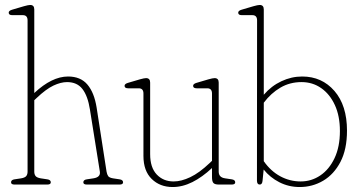

<svg xmlns="http://www.w3.org/2000/svg" viewBox="-20 -743 1448 773"><path d="M118 -705V-368.5Q189 -435 254 -435Q304.5 -435 332 -402.5Q359.5 -370 369 -310L409 -52Q411 -40.5 415.5 -34Q420 -27.5 435 -25L461.5 -21Q475.5 -19 475.5 -9Q475.5 0 461.5 0H329.5Q315.5 0 315.5 -9Q315.5 -19 329.5 -21L356 -25Q385.5 -29.5 382 -52L342 -302.5Q333.5 -356.5 312 -384.5Q290.5 -412.5 250 -412.5Q225 -412.5 195.2 -398.5Q165.5 -384.5 127.5 -348.5L118 -339.5V-52Q118 -40.5 123.5 -34Q129 -27.5 144 -25L170.5 -21Q184.5 -19 184.5 -9Q184.5 0 170.5 0H38.5Q24.5 0 24.5 -9Q24.5 -19 38.5 -21L65 -25Q80 -27.5 85.5 -34Q91 -40.5 91 -52V-661Q91 -682 72 -682H29.5Q15 -682 15 -692Q15 -700 29 -704L76.5 -718Q94 -723 101.5 -723Q118 -723 118 -705Z M557.5 -115V-366.5Q557.5 -387.5 538.5 -387.5H496Q481.5 -387.5 481.5 -397.5Q481.5 -405.5 495.5 -409.5L543 -423.5Q560.5 -428.5 568 -428.5Q584.5 -428.5 584.5 -410.5V-122.5Q584.5 -68.5 611 -40.5Q637.5 -12.5 679 -12.5Q710 -12.5 746.2 -29.8Q782.5 -47 824 -86.5L833.5 -95.5V-366.5Q833.5 -387.5 814.5 -387.5H772Q757.5 -387.5 757.5 -397.5Q757.5 -405.5 771.5 -409.5L819 -423.5Q836.5 -428.5 844 -428.5Q860.5 -428.5 860.5 -410.5V-52Q860.5 -28.5 886.5 -25L913 -21Q927 -19 927 -9Q927 0 913 0H861Q845.5 0 839.5 -6Q833.5 -12 833.5 -30V-66.5Q794.5 -30 754.8 -10Q715 10 675 10Q624 10 590.8 -22.5Q557.5 -55 557.5 -115Z M1042 -705V-361.5Q1072.5 -397 1113 -416Q1153.5 -435 1196.5 -435Q1276 -435 1326.5 -376.8Q1377 -318.5 1377 -217Q1377 -142 1350.8 -91.5Q1324.5 -41 1281.2 -15.5Q1238 10 1186.5 10Q1142.5 10 1104.8 -9.2Q1067 -28.5 1041.5 -60.5L1037 -15Q1035.5 0 1026 0Q1014.5 0 1014.5 -16L1015 -661Q1015 -682 996 -682H953.5Q939 -682 939 -692Q939 -700 953 -704L1000.5 -718Q1018 -723 1025.5 -723Q1042 -723 1042 -705ZM1194 -412.5Q1147 -412.5 1109 -390.2Q1071 -368 1042 -329.5V-94Q1070 -54 1108.5 -33.2Q1147 -12.5 1190.5 -12.5Q1234 -12.5 1269.8 -36.8Q1305.5 -61 1327 -106.5Q1348.5 -152 1348.5 -215.5Q1348.5 -276 1328.2 -320Q1308 -364 1273.2 -388.2Q1238.5 -412.5 1194 -412.5Z"/></svg>

Font: Fraunces 144pt SuperSoft Thin
Style: Regular
Weight: 100
Version: Version 1.000;[0bf87f6ff]